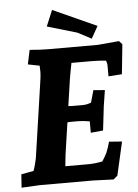

<svg xmlns="http://www.w3.org/2000/svg" viewBox="-60 -954 724 1005"><g transform="rotate(-5 301.5 -451.5)"><path d="M212 -705H475L587 -715L603 -697L587 -541L516 -536V-595Q516 -607 510 -619Q472 -623 434 -623H329Q328 -617 321.5 -584Q315 -551 314 -542L293 -399Q302 -398 317 -398H370Q390 -398 413 -407L431 -471L491 -466Q481 -403 478 -383L463 -256L398 -250V-310Q358 -316 338 -316H310Q287 -316 281 -315L263 -193Q256 -152 250 -87H370Q405 -87 445 -95Q459 -116 470 -138Q483 -170 489 -195L557 -190L517 -14L496 4Q406 0 386 0H109L12 5L17 -65L82 -77Q86 -85 94 -116.5Q102 -148 103 -163L154 -512Q163 -567 163 -590.5Q163 -614 162 -623L101 -635L117 -710Q176 -705 212 -705ZM482 -804 446 -740 374 -778 217 -824 252 -908Z"/></g></svg>

Font: Andada
Style: Bold Italic
Weight: 700
Italic angle: -8.29999°
Designer: Carolina Giovagnoli
Foundry: Carolina Giovagnoli
Version: Version 1.003